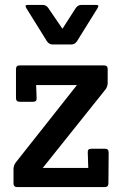

<svg xmlns="http://www.w3.org/2000/svg" viewBox="-20 -761 492 781"><path d="M422 -141 421 -15Q421 0 406 0H50Q35 0 35 -15V-73Q35 -88 44 -100L293 -415H127L129 -362Q130 -347 115 -347H60Q45 -347 45 -362V-480Q45 -495 60 -495H403Q418 -495 418 -480V-424Q418 -409 409 -397L154 -78H339L337 -141Q336 -156 351 -156H407Q422 -156 422 -141ZM311 -741H370Q380 -741 380 -737Q380 -733 377 -728L293 -593Q284 -580 270 -580H194Q180 -580 171 -593L87 -728Q84 -733 84 -737Q84 -741 94 -741H153Q168 -741 176 -729L234 -644L288 -728Q297 -741 311 -741Z"/></svg>

Font: Crete Round
Style: Regular
Weight: 400
Designer: Veronika Burian
Foundry: TypeTogether
Version: Version 1.001